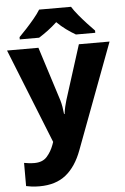

<svg xmlns="http://www.w3.org/2000/svg" viewBox="-64 -904 717 1097"><g transform="rotate(-5 294.0 -356.0)"><path d="M0 -642H180L279 -331Q284 -314 287.5 -293.5Q291 -273 293 -252H296Q299 -275 303.5 -294.5Q308 -314 313 -330L412 -642H588L362 -39Q328 53 269.5 100Q211 147 118 147Q92 147 73.5 144.5Q55 142 41 139V6Q52 8 67.5 10Q83 12 100 12Q147 12 172 -16Q197 -44 211 -82L217 -99ZM386 -859Q400 -836 423 -808.5Q446 -781 469.5 -755.5Q493 -730 511 -712V-699H400Q374 -714 346.5 -734Q319 -754 294 -779Q267 -754 241.5 -735Q216 -716 189 -699H78V-712Q97 -731 120.5 -756.5Q144 -782 166.5 -809Q189 -836 203 -859Z"/></g></svg>

Font: Noto Sans Kannada UI ExtraBold
Style: Regular
Weight: 800
Designer: Jelle Bosma - Monotype Design Team
Foundry: Monotype Imaging Inc.
Version: Version 2.005; ttfautohint (v1.8.4.7-5d5b)